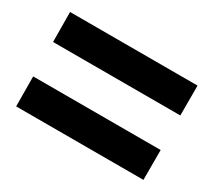

<svg xmlns="http://www.w3.org/2000/svg" viewBox="-91 -746 850 763"><g transform="rotate(30 334.5 -364.0)"><path d="M42 -148H626V-285H41ZM41 -443H625V-580H40Z"/></g></svg>

Font: GenEiGothic-pro-Heavy
Style: Bold
Weight: 900
Designer: Ryoko NISHIZUKA (kana & ideographs); Paul D. Hunt (Latin, Greek & Cyrillic); Wenlong ZHANG (bopomofo); Sandoll Communica
Foundry: Adobe Systems Incorporated; o_tamon
Version: Version 1.000.140830